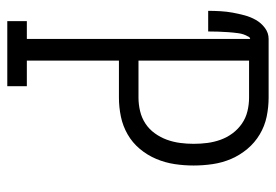

<svg xmlns="http://www.w3.org/2000/svg" viewBox="-138 -638 775 540"><g transform="rotate(90 250.0 -367.5)"><path d="M39 0V-55H89V-683Q87 -683 85 -681.5Q83 -680 82 -677Q75 -665 73 -650.5Q71 -636 70 -622Q69 -608 68.5 -593.5Q68 -579 68 -565H10Q10 -582 11 -599.5Q12 -617 15 -633.5Q18 -650 22.5 -667Q27 -684 35.5 -699Q44 -714 58 -724.5Q72 -735 89 -735H254Q281 -735 307.5 -729.5Q334 -724 357.5 -710Q381 -696 398.5 -675Q416 -654 426.5 -629.5Q437 -605 441 -578Q445 -551 445 -524Q445 -497 441 -470.5Q437 -444 426.5 -419Q416 -394 398.5 -373Q381 -352 357.5 -338.5Q334 -325 307.5 -319.5Q281 -314 254 -314H150V-55H222V0ZM150 -369H254Q273 -369 292 -373.5Q311 -378 327 -388.5Q343 -399 354.5 -415Q366 -431 372.5 -449Q379 -467 381.5 -486Q384 -505 384 -524Q384 -544 381.5 -563Q379 -582 372.5 -600Q366 -618 354.5 -633.5Q343 -649 327 -660Q311 -671 292 -675.5Q273 -680 254 -680H150Z"/></g></svg>

Font: Iosevka Slab Light
Style: Regular
Weight: 300
Monospace: yes
Designer: Belleve Invis
Foundry: Belleve Invis
Version: Version 11.1.0; ttfautohint (v1.8.3)